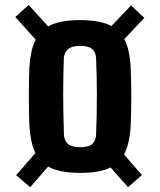

<svg xmlns="http://www.w3.org/2000/svg" viewBox="-20 -782 648 778"><path d="M102.5 -23.5 45.5 -72 123.5 -162Q113 -183 107.2 -210.8Q101.5 -238.5 99 -273Q98 -294 97.5 -325Q97 -356 97 -390.8Q97 -425.5 97.5 -457Q98 -488.5 99 -509.5Q101.5 -544.5 107.5 -572.2Q113.5 -600 124.5 -621.5L42 -713L96 -762L175 -675Q220 -700.5 304.5 -700.5Q387 -700.5 431.5 -676.5L511 -760L565 -709.5L483.5 -623.5Q495 -602 501.2 -573.8Q507.5 -545.5 509.5 -509.5Q510.5 -488.5 511.2 -457Q512 -425.5 512 -391.2Q512 -357 511.2 -325.8Q510.5 -294.5 509.5 -273Q507.5 -236 500.8 -207Q494 -178 482.5 -156L555 -73L499 -23.5L428 -103.5Q385.5 -81.5 304.5 -81.5Q220 -81.5 175 -107ZM304.5 -185.5Q339.5 -185.5 354 -199Q368.5 -212.5 369.5 -238.5Q371 -282.5 371.8 -320.5Q372.5 -358.5 372.5 -394.5Q372.5 -430.5 371.8 -467Q371 -503.5 369.5 -544.5Q368.5 -570 354 -583Q339.5 -596 304.5 -596Q270.5 -596 255 -582Q239.5 -568 238.5 -544Q237.5 -512 236.8 -475.2Q236 -438.5 236 -399Q236 -359.5 236.8 -319.2Q237.5 -279 239 -238.5Q240 -212.5 255.2 -199Q270.5 -185.5 304.5 -185.5Z"/></svg>

Font: Big Shoulders Thin ExtraBold
Style: Regular
Weight: 800
Version: Version 2.002